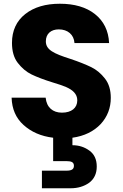

<svg xmlns="http://www.w3.org/2000/svg" viewBox="-20 -732 655 1026"><path d="M106 -64C147 -27 199 -4 264 4V129H335C362 129 375 135 375 154C375 173 362 180 335 180H204V274H358C396 274 429 264 456 245C483 225 497 196 497 158C497 120 484 92 458 73C432 54 402 44 367 44V4C431 -5 481 -30 518 -69C554 -108 572 -155 572 -209C572 -251 562 -285 541 -312C520 -339 496 -359 468 -373C439 -387 402 -402 357 -417C266 -446 225 -466 225 -511C225 -552 253 -575 294 -575C342 -575 375 -547 378 -502H563C560 -568 534 -620 487 -657C440 -694 377 -712 300 -712C224 -712 162 -694 115 -657C68 -620 44 -568 44 -503C44 -459 54 -423 75 -396C96 -369 120 -348 149 -334C178 -320 215 -306 260 -292C291 -283 316 -274 333 -267C367 -252 393 -231 393 -196C393 -155 362 -130 311 -130C262 -130 229 -158 224 -210H42C44 -149 65 -101 106 -64Z"/></svg>

Font: Poppins
Style: Bold
Weight: 700
Designer: Ninad Kale (Devanagari), Jonny Pinhorn (Latin)
Foundry: Indian Type Foundry
Version: 4.004